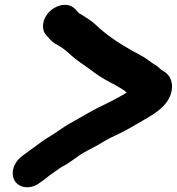

<svg xmlns="http://www.w3.org/2000/svg" viewBox="-20 -698 741 805"><path d="M674.4 -393.4C663.5 -401.8 656.5 -404 649.3 -411.5C638.8 -422.3 627.6 -427.3 617.4 -434.6L603.5 -444.5C591.1 -454.1 577.6 -461.8 562.4 -470.2L536.2 -484.2C479.1 -515.9 424.8 -552.6 380.5 -594.8C365.9 -608.7 350.7 -618.2 334.1 -628.7C319.8 -639.2 310.1 -640.9 305.3 -648.8C305 -649.2 304.5 -649.9 304.1 -650.4L297.7 -657.1C272.3 -687.9 224.5 -681.7 192.5 -654.2C177.6 -641.4 166 -623.7 162 -603.5C158.1 -583.9 161.4 -563.6 173.7 -550.6L180 -543.9C191.4 -529.8 204.9 -516.6 224.2 -507.6C238.5 -499.6 253.3 -488.6 267.4 -476.1C286.7 -457.8 301.3 -446.6 324.4 -430.4L355.8 -408.5C383.4 -386.7 411.1 -368.6 443.8 -351.7L469.6 -338C485.5 -327.6 498.8 -321.8 509.2 -311.4C509.7 -310.9 509.8 -310.7 511.2 -309.9L493.9 -299.4C463.4 -282.3 451.6 -276.1 419.1 -260.1C372 -238.6 334.2 -214.3 292.9 -191.7C260.7 -174.9 235.3 -156.7 208.9 -138.8C191.5 -126.8 176.3 -119.5 156.9 -105.4C134.1 -88.2 107.1 -69.8 82.8 -51.3L69.9 -41.3C35.3 -15 22.4 32.2 43.6 62.8C63.3 91.2 109.7 96.9 146.6 68.4L159 59.7C172.3 50.3 192.1 33.4 205.5 25C219.7 15.5 231.8 5.2 244.3 -1.1C267.9 -12.9 290.1 -31.1 312.2 -46.3C330.5 -59.4 362.4 -74.4 383.9 -86.4C408.1 -99.8 433.3 -116.7 461.3 -128.8C499.3 -146.7 516.7 -156.3 551.3 -176.6C590.6 -200.3 633.7 -220.4 667 -255.5C710.9 -301.7 711.8 -365.3 674.4 -393.4Z"/></svg>

Font: Smoothie
Style: SeBdIt
Weight: 600
Foundry: Cannot Into Space Fonts
Version: Version 0.8